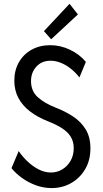

<svg xmlns="http://www.w3.org/2000/svg" viewBox="-20 -960 528 988"><path d="M246.1 7.8Q204.6 7.8 165.5 -6.3Q126.5 -20.5 93.8 -43.9Q61 -67.4 39.1 -94.7L76.2 -182.6Q95.2 -154.3 121.8 -129.2Q148.4 -104 179.2 -88.1Q210 -72.3 242.2 -72.3Q273.9 -72.3 300.5 -88.4Q327.1 -104.5 343.3 -132.8Q359.4 -161.1 359.4 -197.3Q359.4 -231.9 343.5 -257.1Q327.6 -282.2 297.9 -301Q268.1 -319.8 226.6 -335.9Q173.3 -356.9 134.5 -386.7Q95.7 -416.5 74.7 -455.8Q53.7 -495.1 53.7 -544.9Q53.7 -598.6 77.4 -639.9Q101.1 -681.2 142.8 -704.3Q184.6 -727.5 238.3 -727.5Q291 -727.5 340.1 -704.1Q389.2 -680.7 421.9 -641.6L388.7 -561.5Q368.7 -587.4 344.2 -606.7Q319.8 -626 293.2 -636.7Q266.6 -647.5 240.2 -647.5Q194.8 -647.5 167.2 -617.2Q139.6 -586.9 139.6 -543Q139.6 -491.2 174.6 -459.7Q209.5 -428.2 268.6 -405.3Q315.4 -387.2 355.7 -360.8Q396 -334.5 420.7 -294.7Q445.3 -254.9 445.3 -196.3Q445.3 -135.3 418.2 -89.4Q391.1 -43.5 345.9 -17.8Q300.8 7.8 246.1 7.8ZM243.2 -757.8 206.1 -799.8 337.9 -940.4 380.9 -885.7Z"/></svg>

Font: Reddit Sans Condensed
Style: Regular
Weight: 400
Designer: Stephen Hutchings
Foundry: Reddit
Version: Version 1.014